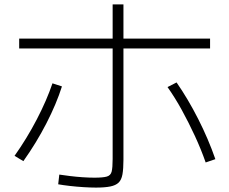

<svg xmlns="http://www.w3.org/2000/svg" viewBox="-20 -832 1040 871"><path d="M415 19Q391 19 359 17Q327 15 296.5 11.5Q266 8 244 4L249 -40Q269 -37 297 -33.5Q325 -30 354.5 -28Q384 -26 408 -26Q447 -26 464.5 -31Q482 -36 486.5 -53.5Q491 -71 491 -111V-812H540V-107Q540 -66 535.5 -41Q531 -16 518 -3.5Q505 9 480 14Q455 19 415 19ZM46 -125Q102 -204 147 -290.5Q192 -377 218 -454L261 -440Q236 -361 190.5 -272.5Q145 -184 86 -101ZM913 -95Q892 -155 864 -215.5Q836 -276 805 -332.5Q774 -389 740 -437L781 -458Q833 -383 879 -292.5Q925 -202 957 -110ZM67 -612V-657H933V-612Z"/></svg>

Font: M PLUS 1 Light
Style: Regular
Weight: 300
Designer: Coji Morishita
Foundry: UNDERFOREST DESIGN
Version: Version 1.001